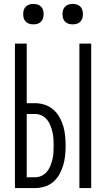

<svg xmlns="http://www.w3.org/2000/svg" viewBox="-20 -957 540 977"><path d="M384 0V-735H444V0ZM56 0V-735H116V-432H158Q183 -432 207.5 -424Q232 -416 251 -399.5Q270 -383 282.5 -361Q295 -339 302 -315Q309 -291 311.5 -266Q314 -241 314 -216Q314 -191 311.5 -166Q309 -141 302 -117Q295 -93 282.5 -70.5Q270 -48 251 -31.5Q232 -15 207.5 -7.5Q183 0 158 0ZM116 -55H158Q176 -55 192 -62.5Q208 -70 219 -83.5Q230 -97 236.5 -113.5Q243 -130 247 -147Q251 -164 252 -181.5Q253 -199 253 -216Q253 -233 252 -250.5Q251 -268 247 -285Q243 -302 236.5 -318.5Q230 -335 219 -348.5Q208 -362 192 -369.5Q176 -377 158 -377H116ZM350 -833Q339 -833 329 -836Q319 -839 311.5 -846.5Q304 -854 301 -864Q298 -874 298 -885Q298 -896 301 -906Q304 -916 311.5 -923.5Q319 -931 329 -934Q339 -937 350 -937Q361 -937 371 -934Q381 -931 388.5 -923.5Q396 -916 399 -906Q402 -896 402 -885Q402 -874 399 -864Q396 -854 388.5 -846.5Q381 -839 371 -836Q361 -833 350 -833ZM150 -833Q139 -833 129 -836Q119 -839 111.5 -846.5Q104 -854 101 -864Q98 -874 98 -885Q98 -896 101 -906Q104 -916 111.5 -923.5Q119 -931 129 -934Q139 -937 150 -937Q161 -937 171 -934Q181 -931 188.5 -923.5Q196 -916 199 -906Q202 -896 202 -885Q202 -874 199 -864Q196 -854 188.5 -846.5Q181 -839 171 -836Q161 -833 150 -833Z"/></svg>

Font: Iosevka SS18 Light
Style: Regular
Weight: 300
Monospace: yes
Designer: Belleve Invis
Foundry: Belleve Invis
Version: Version 25.1.1; ttfautohint (v1.8.4)